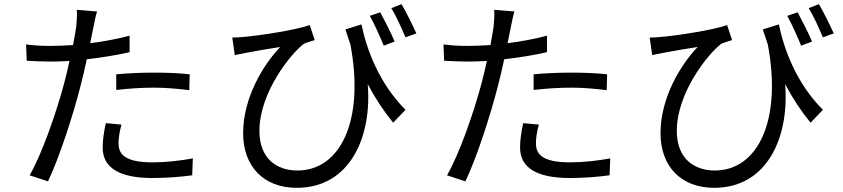

<svg xmlns="http://www.w3.org/2000/svg" viewBox="-20 -839 4040 920"><path d="M537 -408C598 -415 658 -419 720 -419C778 -419 837 -413 887 -407L889 -483C836 -489 775 -491 718 -491C654 -491 589 -488 537 -483ZM601 -668C541 -652 476 -640 412 -632L427 -705C431 -725 438 -762 445 -784L348 -792C350 -771 348 -738 345 -710C342 -690 337 -659 330 -623C292 -621 257 -619 224 -619C188 -619 152 -620 105 -626L108 -548C143 -546 179 -544 223 -544C251 -544 281 -545 313 -547C305 -511 297 -475 288 -442C251 -302 181 -101 122 1L210 30C262 -78 329 -282 365 -424C376 -466 387 -512 396 -555C465 -563 536 -574 601 -589ZM487 -249C478 -207 472 -170 472 -132C472 -34 554 14 710 14C782 14 848 8 901 1L904 -80C844 -69 775 -61 711 -61C570 -61 548 -106 548 -153C548 -178 553 -209 562 -242Z M1871 -640C1854 -681 1822 -743 1802 -780L1752 -763C1774 -725 1800 -665 1819 -620ZM1635 -698C1643 -673 1651 -649 1659 -626C1728 -261 1611 -22 1405 -22C1309 -22 1223 -76 1223 -212C1223 -395 1373 -582 1436 -629C1450 -636 1475 -642 1488 -647L1464 -719C1406 -697 1232 -669 1146 -662C1128 -660 1108 -659 1093 -659L1105 -575C1125 -579 1143 -583 1160 -586C1199 -594 1273 -606 1323 -614C1242 -530 1145 -371 1145 -201C1145 -42 1243 61 1402 61C1659 61 1763 -186 1742 -436C1779 -366 1819 -306 1864 -251L1923 -313C1796 -440 1737 -602 1712 -722ZM1855 -800C1878 -763 1904 -705 1923 -660L1975 -679C1956 -721 1926 -782 1904 -819Z M2537 -408C2598 -415 2658 -419 2720 -419C2778 -419 2837 -413 2887 -407L2889 -483C2836 -489 2775 -491 2718 -491C2654 -491 2589 -488 2537 -483ZM2601 -668C2541 -652 2476 -640 2412 -632L2427 -705C2431 -725 2438 -762 2445 -784L2348 -792C2350 -771 2348 -738 2345 -710C2342 -690 2337 -659 2330 -623C2292 -621 2257 -619 2224 -619C2188 -619 2152 -620 2105 -626L2108 -548C2143 -546 2179 -544 2223 -544C2251 -544 2281 -545 2313 -547C2305 -511 2297 -475 2288 -442C2251 -302 2181 -101 2122 1L2210 30C2262 -78 2329 -282 2365 -424C2376 -466 2387 -512 2396 -555C2465 -563 2536 -574 2601 -589ZM2487 -249C2478 -207 2472 -170 2472 -132C2472 -34 2554 14 2710 14C2782 14 2848 8 2901 1L2904 -80C2844 -69 2775 -61 2711 -61C2570 -61 2548 -106 2548 -153C2548 -178 2553 -209 2562 -242Z M3871 -640C3854 -681 3822 -743 3802 -780L3752 -763C3774 -725 3800 -665 3819 -620ZM3635 -698C3643 -673 3651 -649 3659 -626C3728 -261 3611 -22 3405 -22C3309 -22 3223 -76 3223 -212C3223 -395 3373 -582 3436 -629C3450 -636 3475 -642 3488 -647L3464 -719C3406 -697 3232 -669 3146 -662C3128 -660 3108 -659 3093 -659L3105 -575C3125 -579 3143 -583 3160 -586C3199 -594 3273 -606 3323 -614C3242 -530 3145 -371 3145 -201C3145 -42 3243 61 3402 61C3659 61 3763 -186 3742 -436C3779 -366 3819 -306 3864 -251L3923 -313C3796 -440 3737 -602 3712 -722ZM3855 -800C3878 -763 3904 -705 3923 -660L3975 -679C3956 -721 3926 -782 3904 -819Z"/></svg>

Font: Source Han Sans KR Regular
Style: Regular
Weight: 400
Designer: Ryoko NISHIZUKA (kana & ideographs); Paul D. Hunt (Latin, Greek & Cyrillic); Wenlong ZHANG (bopomofo); Sandoll Communica
Foundry: Adobe Systems Incorporated
Version: Version 1.004;PS 1.004;hotconv 1.0.82;makeotf.lib2.5.63406